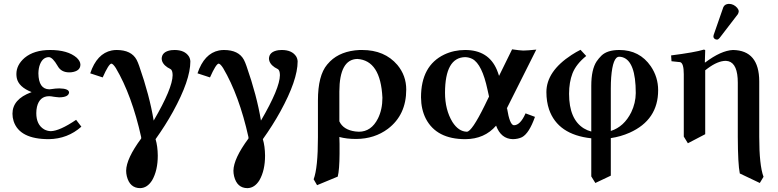

<svg xmlns="http://www.w3.org/2000/svg" viewBox="-20 -701 3986 984"><path d="M166 -121.1Q166 -62 206.1 -38.1Q222.2 -29.3 240.2 -28.8Q285.6 -29.8 370.1 -86.9L397 -51.8Q326.7 10.7 230 12.2Q80.1 12.2 49.8 -80.1Q43.9 -98.6 43.9 -118.2Q43.9 -192.4 139.6 -228Q141.6 -228.5 142.1 -229Q75.2 -255.4 65.9 -301.3Q64 -311.5 64 -321.8Q64 -368.2 106.4 -404.8Q154.8 -444.8 236.8 -444.8Q327.6 -444.8 373 -405.3Q391.6 -387.7 392.1 -370.1Q392.1 -336.4 345.7 -330.6Q339.8 -330.1 335 -330.1Q294.9 -330.1 276.9 -360.4Q275.4 -362.8 274.9 -363.8Q250 -406.7 231 -408.2Q199.7 -408.2 185.1 -371.6Q177.2 -351.6 176.8 -325.2Q177.7 -244.1 232.9 -243.2Q234.9 -243.2 241.2 -244.1Q266.1 -248 284.2 -248Q333 -247.1 334 -227.1Q331.5 -202.6 283.2 -202.1Q279.8 -202.1 268.1 -203.6Q259.8 -204.6 255.9 -205.1Q240.7 -208 231.9 -208Q182.6 -208 169.4 -153.3Q166 -138.2 166 -121.1Z M955.6 -386.2Q955.6 -290.5 866.7 -128.9Q827.6 -58.1 777.3 12.2Q788.1 48.3 788.6 96.2Q788.6 172.4 759.8 222.7Q735.4 262.2 698.7 263.2Q645 263.2 629.9 202.1Q626.5 187.5 626.5 173.8Q627.4 111.8 703.6 8.8V2Q655.8 -212.9 573.7 -352.1Q559.6 -374 550.8 -375Q537.1 -373.5 506.3 -304.2L442.4 -325.2Q476.6 -427.2 552.7 -442.4Q565.4 -444.8 577.6 -444.8Q653.3 -444.8 680.2 -394.5Q687 -381.3 693.4 -362.8Q746.6 -210.9 767.6 -83Q864.3 -248.5 864.7 -315.9Q864.3 -341.8 853.5 -347.2Q819.3 -363.3 810.5 -388.7Q809.1 -394.5 808.6 -398.9Q808.6 -436.5 857.4 -443.8Q866.2 -444.8 874.5 -444.8Q926.8 -444.8 948.2 -411.6Q955.1 -399.4 955.6 -386.2Z M1505.4 -386.2Q1505.4 -290.5 1416.5 -128.9Q1377.4 -58.1 1327.1 12.2Q1337.9 48.3 1338.4 96.2Q1338.4 172.4 1309.6 222.7Q1285.2 262.2 1248.5 263.2Q1194.8 263.2 1179.7 202.1Q1176.3 187.5 1176.3 173.8Q1177.2 111.8 1253.4 8.8V2Q1205.6 -212.9 1123.5 -352.1Q1109.4 -374 1100.6 -375Q1086.9 -373.5 1056.2 -304.2L992.2 -325.2Q1026.4 -427.2 1102.5 -442.4Q1115.2 -444.8 1127.4 -444.8Q1203.1 -444.8 1230 -394.5Q1236.8 -381.3 1243.2 -362.8Q1296.4 -210.9 1317.4 -83Q1414.1 -248.5 1414.6 -315.9Q1414.1 -341.8 1403.3 -347.2Q1369.1 -363.3 1360.4 -388.7Q1358.9 -394.5 1358.4 -398.9Q1358.4 -436.5 1407.2 -443.8Q1416 -444.8 1424.3 -444.8Q1476.6 -444.8 1498 -411.6Q1504.9 -399.4 1505.4 -386.2Z M1939.9 -200.2Q1930.7 -391.6 1811 -398.9Q1719.7 -396.5 1719.2 -231.9V-79.1Q1739.3 -35.6 1800.8 -27.3Q1810.1 -25.9 1819.3 -25.9Q1882.8 -25.9 1917 -93.8Q1939.9 -139.6 1939.9 -200.2ZM1710.9 204.1 1605 248 1587.4 217.8Q1609.4 159.7 1609.4 2.9V-186Q1609.4 -314 1656.7 -370.1Q1663.1 -377.4 1671.4 -386.2Q1726.1 -439.9 1822.3 -444.8Q1829.6 -445.3 1835.9 -444.8Q1951.2 -444.8 2016.6 -368.2Q2062 -313.5 2062 -242.2Q2062 -112.3 1968.3 -41Q1899.4 10.7 1805.2 11.2Q1755.9 11.2 1719.2 1Q1719.2 6.3 1719.7 17.6Q1720.2 30.3 1720.2 36.1V86.9Q1719.7 169.4 1710.9 204.1Z M2486.3 -206.1 2478.5 -241.2Q2450.7 -372.1 2400.9 -398.9Q2383.3 -407.7 2363.8 -408.2Q2261.2 -406.2 2260.7 -226.1Q2260.7 -138.2 2298.8 -75.7Q2330.1 -26.9 2372.6 -25.9Q2397.9 -25.9 2464.4 -161.1Q2468.8 -169.9 2473.6 -180.2ZM2363.8 -444.8Q2483.4 -444.8 2526.4 -343.3Q2532.7 -328.1 2537.6 -312L2604.5 -448.2Q2643.1 -442.4 2661.6 -441.9Q2681.2 -441.9 2728.5 -446.8L2576.7 -144L2578.6 -146Q2592.3 -60.1 2613.8 -59.1Q2646 -59.1 2672.4 -117.7Q2673.3 -119.6 2673.3 -120.1L2721.7 -102.1Q2691.9 -17.6 2655.3 2Q2635.3 11.7 2608.4 12.2Q2547.4 10.7 2522.5 -57.1Q2463.4 11.7 2364.7 12.2Q2217.3 12.2 2162.6 -92.3Q2138.2 -140.1 2137.7 -202.1Q2137.7 -364.3 2256.8 -421.4Q2306.2 -444.8 2363.8 -444.8Z M3238.3 -224.1Q3238.3 -387.2 3170.4 -407.7Q3162.1 -410.2 3153.3 -410.2Q3120.6 -410.2 3112.3 -304.7Q3110.4 -278.3 3110.4 -248V-29.8Q3178.2 -51.3 3215.3 -126Q3237.8 -172.9 3238.3 -224.1ZM3031.2 236.8 3010.3 203.1V7.8Q2838.9 -10.7 2793.9 -140.1Q2780.3 -180.7 2780.3 -229Q2780.3 -335.4 2909.2 -419.4Q2932.6 -434.6 2955.1 -445.8L2984.4 -414.1Q2933.1 -373 2914.1 -325.2Q2896.5 -279.8 2896.5 -220.2Q2896.5 -89.8 2972.2 -43Q2990.2 -32.2 3010.3 -26.9V-261.2Q3010.3 -344.7 3037.6 -386.2Q3048.3 -401.9 3062.5 -416Q3092.3 -444.8 3154.3 -444.8Q3257.8 -444.8 3315.4 -361.3Q3353 -305.7 3353 -238.8Q3353 -86.4 3207 -21Q3160.6 -0.5 3110.4 6.8V199.2Z M3715.3 -681.2Q3740.2 -681.2 3758.3 -660.6Q3765.6 -651.4 3766.1 -643.1Q3765.1 -633.8 3761.2 -627.9L3667.5 -505.9Q3661.1 -498.5 3656.2 -498Q3642.1 -498 3637.2 -508.8Q3636.7 -510.7 3636.2 -512.2Q3636.7 -518.1 3637.2 -521L3687 -664.1Q3694.3 -680.2 3715.3 -681.2ZM3594.2 -380.9Q3675.3 -441.9 3736.3 -444.8Q3870.6 -442.9 3871.1 -284.2V0Q3871.1 146.5 3893.1 205.1L3874 236.8L3771.5 188Q3761.7 141.1 3761.2 0V-276.9Q3761.2 -374 3713.4 -387.2Q3706.5 -388.7 3700.2 -389.2Q3658.7 -389.2 3606.4 -350.1Q3600.6 -345.7 3594.2 -340.8V-13.2L3505.4 33.2L3484.4 -1V-320.8Q3484.4 -378.9 3464.8 -382.8Q3462.9 -382.8 3462.4 -382.8L3421.4 -387.2L3419.4 -417Q3541.5 -432.6 3587.4 -446.8Q3592.8 -445.8 3594.2 -443.8L3592.3 -380.9Z"/></svg>

Font: Linux Libertine O
Style: Semibold
Weight: 700
Designer: Philipp H. Poll
Foundry: Philipp H. Poll
Version: Version 5.0.0